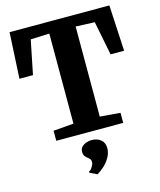

<svg xmlns="http://www.w3.org/2000/svg" viewBox="-144 -845 1017 1219"><g transform="rotate(-15 365.0 -235.0)"><path d="M278.5 -77V-669L155 -664L110 -441H21L37 -743H693L709 -441H620L576 -664L451.5 -669V-77L585 -66V0H145V-66ZM446 129Q445.5 161.5 428.5 190.2Q411.5 219 387.8 240.2Q364 261.5 344 272.5H342L296.5 251L294.5 243.5Q307 238.5 318.2 220Q329.5 201.5 329.5 190.5Q329.5 174.5 322.8 167.2Q316 160 309 155Q301 149.5 293 139.2Q285 129 285 110.5Q285 89.5 298.2 77Q311.5 64.5 329 59Q346.5 53.5 358 53.5H361.5Q399 53.5 422.8 73.5Q446.5 93.5 446 129Z"/></g></svg>

Font: Merriweather Light 18pt Black
Style: Regular
Weight: 900
Version: Version 2.100